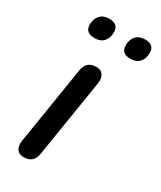

<svg xmlns="http://www.w3.org/2000/svg" viewBox="-183 -770 704 841"><g transform="rotate(30 169.0 -349.5)"><path d="M87 7Q64 7 53 -8.5Q42 -24 46 -52L109 -445Q117 -495 167 -495Q190 -495 201 -479.5Q212 -464 208 -436L145 -43Q137 7 87 7ZM276 -600Q230 -600 230 -642Q230 -671 246 -688.5Q262 -706 292 -706Q338 -706 338 -665Q338 -635 322 -617.5Q306 -600 276 -600ZM95 -600Q48 -600 48 -642Q48 -671 64.5 -688.5Q81 -706 110 -706Q157 -706 157 -665Q157 -635 141 -617.5Q125 -600 95 -600Z"/></g></svg>

Font: Nunito SemiBold
Style: Italic
Weight: 600
Italic angle: -9°
Designer: Vernon Adams
Foundry: Vernon Adams
Version: Version 3.601; ttfautohint (v1.8.2.53-6de2)